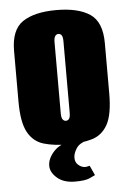

<svg xmlns="http://www.w3.org/2000/svg" viewBox="-49 -541 485 729"><g transform="rotate(-5 193.0 -176.5)"><path d="M193 8Q140 8 101 -3.5Q62 -15 41 -53Q20 -91 20 -170V-363Q20 -444 65 -474Q110 -504 193 -504Q276 -504 321 -474Q366 -444 366 -363V-171Q366 -91 345 -53Q324 -15 285 -3.5Q246 8 193 8ZM193 -82Q201 -82 205.5 -88.5Q210 -95 210 -112V-383Q210 -400 205.5 -406.5Q201 -413 193 -413Q186 -413 181 -406.5Q176 -400 176 -383V-112Q176 -95 181 -88.5Q186 -82 193 -82ZM208 151Q165 151 140 129.5Q115 108 115 83Q115 55 139.5 28.5Q164 2 205 -2L264 0Q237 7 225 25.5Q213 44 213 61Q213 79 225.5 89Q238 99 250 99Q257 99 261.5 97.5Q266 96 268 96L285 133Q280 136 263 143.5Q246 151 208 151Z"/></g></svg>

Font: Alumni Sans Black
Style: Regular
Weight: 900
Designer: Robert E. Leuschke
Foundry: Robert E. Leuschke
Version: Version 1.018